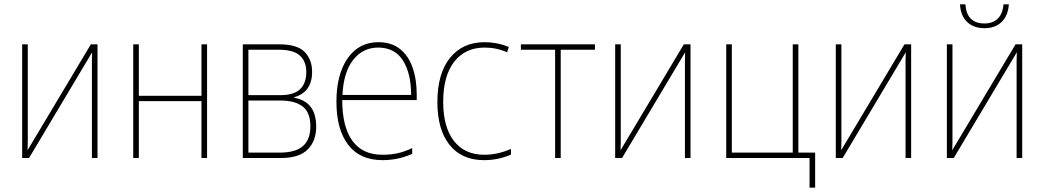

<svg xmlns="http://www.w3.org/2000/svg" viewBox="-20 -734 4852 892"><path d="M83 0V-528H109V-117Q109 -94 109 -76Q109 -58 108 -36L402 -528H433V0H407V-410Q407 -433 407 -450.5Q407 -468 408 -491L115 0Z M599 0V-528H625V-289H916V-528H942V0H916V-264H625V0Z M1108 0V-528H1278Q1361 -528 1395.5 -492.5Q1430 -457 1430 -400Q1430 -306 1346 -282V-280Q1449 -262 1449 -146Q1449 -79 1409.5 -39.5Q1370 0 1286 0ZM1134 -292H1283Q1345 -292 1374 -319.5Q1403 -347 1403 -400Q1403 -448 1373.5 -475.5Q1344 -503 1274 -503H1134ZM1134 -25H1279Q1353 -25 1387.5 -55.5Q1422 -86 1422 -147Q1422 -211 1386.5 -239Q1351 -267 1281 -267H1134Z M1757 10Q1652 10 1597.5 -61.5Q1543 -133 1543 -261Q1543 -388 1595 -463Q1647 -538 1738 -538Q1798 -538 1837.5 -507Q1877 -476 1896.5 -421Q1916 -366 1916 -295V-269H1570Q1570 -145 1617 -80Q1664 -15 1757 -15Q1795 -15 1827 -22Q1859 -29 1895 -46V-19Q1860 -4 1826.5 3Q1793 10 1757 10ZM1571 -293H1890Q1890 -393 1852 -453Q1814 -513 1737 -513Q1666 -513 1621 -456Q1576 -399 1571 -293Z M2229 10Q2125 10 2068.5 -61Q2012 -132 2012 -260Q2012 -392 2070.5 -465Q2129 -538 2232 -538Q2290 -538 2344 -516L2336 -491Q2287 -513 2232 -513Q2141 -513 2090 -447Q2039 -381 2039 -261Q2039 -143 2089 -79Q2139 -15 2230 -15Q2291 -15 2354 -42V-16Q2296 10 2229 10Z M2559 0V-503H2400V-528H2744V-503H2585V0Z M2838 0V-528H2864V-117Q2864 -94 2864 -76Q2864 -58 2863 -36L3157 -528H3188V0H3162V-410Q3162 -433 3162 -450.5Q3162 -468 3163 -491L2870 0Z M3741 138V0H3354V-528H3380V-25H3663V-528H3689V-25H3767V138Z M3863 0V-528H3889V-117Q3889 -94 3889 -76Q3889 -58 3888 -36L4182 -528H4213V0H4187V-410Q4187 -433 4187 -450.5Q4187 -468 4188 -491L3895 0Z M4379 0V-528H4405V-117Q4405 -94 4405 -76Q4405 -58 4404 -36L4698 -528H4729V0H4703V-410Q4703 -433 4703 -450.5Q4703 -468 4704 -491L4411 0ZM4554 -603Q4504 -603 4473.5 -631.5Q4443 -660 4440 -714H4465Q4471 -625 4554 -625Q4593 -625 4616 -648Q4639 -671 4642 -714H4667Q4663 -660 4633 -631.5Q4603 -603 4554 -603Z"/></svg>

Font: Noto Sans SemiCondensed Thin
Style: Regular
Weight: 100
Width: 4
Designer: Monotype Design Team
Foundry: Monotype Imaging Inc.
Version: Version 2.013; ttfautohint (v1.8.4.7-5d5b)